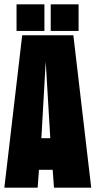

<svg xmlns="http://www.w3.org/2000/svg" viewBox="-20 -862 440 882"><path d="M184 -720V-842H56V-720ZM341 -720V-842H213V-720ZM228 0H399L317 -700H82L0 0H153L159 -82H222ZM211 -227H170L190 -579Z"/></svg>

Font: Queering Heavy
Style: Bold
Weight: 900
Designer: Adam Naccarato
Foundry: adamnac
Version: Version 2.000;hotconv 1.0.109;makeotfexe 2.5.65596